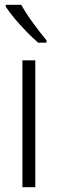

<svg xmlns="http://www.w3.org/2000/svg" viewBox="-20 -836 242 805"><path d="M128 -51H74V-583H128ZM69 -816Q89 -780 119 -739Q149 -698 175 -667V-657H140Q118 -676 92 -702.5Q66 -729 42.5 -757Q19 -785 4 -808V-816Z"/></svg>

Font: Noto Sans Tamil UI Condensed Light
Style: Regular
Weight: 300
Width: 3
Designer: Jelle Bosma - Monotype Design Team
Foundry: Monotype Imaging Inc.
Version: Version 2.004; ttfautohint (v1.8.4.7-5d5b)